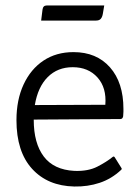

<svg xmlns="http://www.w3.org/2000/svg" viewBox="-20 -745 510 700"><path d="M103 -308Q103 -223 139.5 -174.5Q176 -126 251 -122Q301 -120 335 -137.5Q369 -155 391 -173Q395 -176 398 -172L423 -132Q425 -129 422 -126Q387 -93 343.5 -78.5Q300 -64 251 -65Q154 -67 97 -129.5Q40 -192 40 -307Q40 -381 66 -437Q92 -493 138.5 -524Q185 -555 248 -555Q332 -555 381 -499.5Q430 -444 430 -348Q430 -343 430 -337.5Q430 -332 429 -321Q427 -311 419 -311L103 -309Q103 -309 103 -308ZM107 -362 364 -363Q369 -425 335.5 -462.5Q302 -500 245 -500Q190 -500 154 -464Q118 -428 107 -362ZM135 -710Q137 -725 150 -725H360L355 -695Q353 -683 347.5 -676.5Q342 -670 330 -670H130Z"/></svg>

Font: Gowun Dodum
Style: Regular
Weight: 400
Designer: Yanghee Ryu
Foundry: Yanghee Ryu
Version: Version 2.000